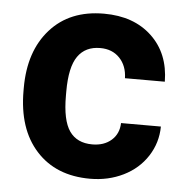

<svg xmlns="http://www.w3.org/2000/svg" viewBox="-45 -581 610 635"><g transform="rotate(5 260.5 -264.0)"><path d="M273.9 -104Q313 -104 337.4 -125.5Q361.8 -147 362.8 -182.6H495.1Q494.6 -128.9 465.8 -84.2Q437 -39.6 387 -14.9Q336.9 9.8 276.4 9.8Q163.1 9.8 97.7 -62.3Q32.2 -134.3 32.2 -261.2V-270.5Q32.2 -392.6 97.2 -465.3Q162.1 -538.1 275.4 -538.1Q374.5 -538.1 434.3 -481.7Q494.1 -425.3 495.1 -331.5H362.8Q361.8 -372.6 337.4 -398.2Q313 -423.8 272.9 -423.8Q223.6 -423.8 198.5 -387.9Q173.3 -352.1 173.3 -271.5V-256.8Q173.3 -175.3 198.2 -139.6Q223.1 -104 273.9 -104Z"/></g></svg>

Font: Vazir FD-UI
Style: Bold-FD-UI
Weight: 700
Designer: Saber Rastikerdar
Foundry: Saber Rastikerdar
Version: Version 30.0.0